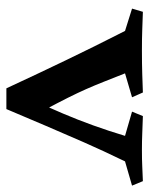

<svg xmlns="http://www.w3.org/2000/svg" viewBox="47 -506 468 602"><g transform="rotate(90 281.0 -205.0)"><path d="M270 -419 285 -385 210 -363Q225 -325 236.5 -296Q248 -267 259.5 -241Q271 -215 286.5 -184Q302 -153 325 -110Q327 -100 320 -80.5Q313 -61 301 -40.5Q289 -20 277 -5.5Q265 9 257 9Q230 -49 208.5 -94.5Q187 -140 167 -181.5Q147 -223 125.5 -266.5Q104 -310 77 -363L7 -385L17 -419Q47 -418 73.5 -417Q100 -416 138 -416Q180 -416 212 -417Q244 -418 270 -419ZM548 -419 562 -385 486 -363Q452 -293 425.5 -232.5Q399 -172 374 -113.5Q349 -55 322 9H257Q297 -77 336 -168.5Q375 -260 406 -363L330 -385L344 -419Q375 -418 399 -417Q423 -416 450 -416Q481 -416 501 -417Q521 -418 548 -419Z"/></g></svg>

Font: Ruwudu SemiBold
Style: Regular
Weight: 600
Designer: Becca Hirsbrunner Spalinger
Foundry: SIL International
Version: Version 3.000